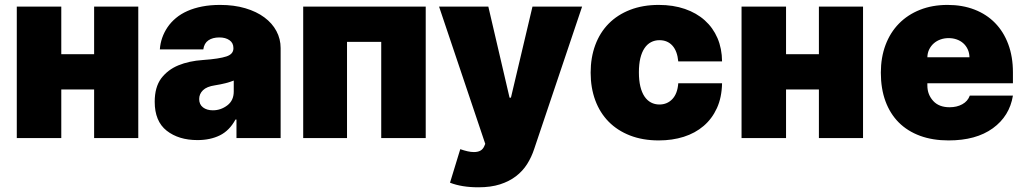

<svg xmlns="http://www.w3.org/2000/svg" viewBox="-20 -573 4254 797"><path d="M234.4 -545.5V-348H370.7V-545.5H554V0H370.7V-201.7H234.4V0H49.7V-545.5Z M648.8 -247.2Q676.5 -283.7 720.5 -301.8Q764.6 -320 822.4 -323.9Q856.9 -326.3 881 -330.1Q905.2 -333.8 920.1 -338.8Q948.9 -348.4 948.9 -372.2V-373.6Q948.9 -394.9 932.5 -406.2Q916.2 -417.6 890.6 -417.6Q862.6 -417.6 845 -405.5Q827.4 -393.5 823.9 -367.9H643.5Q647 -417.6 675.4 -459.9Q689.6 -480.8 710.2 -498Q730.8 -515.3 758 -527.3Q785.2 -539.4 819.1 -546Q853 -552.6 893.5 -552.6Q952.1 -552.6 998.6 -538.7Q1045.1 -524.9 1077.6 -500.7Q1110.1 -476.6 1127.5 -443.9Q1144.9 -411.2 1144.9 -373.6V0H961.6V-76.7H957.4Q932.5 -30.9 892.8 -11.2Q853 8.5 799.7 8.5Q721.6 8.5 671.9 -30.5Q622.2 -69.6 622.2 -150.6Q622.2 -210.6 648.8 -247.2ZM806.8 -161.9Q806.8 -139.2 822.8 -127.1Q838.8 -115.1 863.6 -115.1Q896.7 -115.1 923.7 -135.7Q950.3 -155.9 950.3 -193.2V-238.6Q935.4 -232.6 916 -227.6Q896.7 -222.7 872.2 -218.8Q838.1 -213.8 822.4 -198.3Q806.8 -182.9 806.8 -161.9Z M1747.2 -545.5V0H1562.5V-399.1H1420.5V0H1238.6V-545.5Z M2007.1 -545.5 2095.2 -167.6H2100.9L2190.3 -545.5H2396.3L2197.4 45.5Q2186.4 79.2 2168 108.3Q2149.5 137.4 2121.6 158.7Q2093.8 180 2055.4 192.3Q2017 204.5 1965.9 204.5Q1896.7 204.5 1848 185.4L1890.6 46.2Q1906.6 51.8 1920.8 55Q1935 58.2 1947.1 58.2Q1963.1 58.2 1973.7 52.6Q1984.4 46.9 1990.1 34.1L1994.3 24.1L1802.6 -545.5Z M2714.5 -552.6Q2774.5 -552.6 2823 -535.9Q2871.4 -519.2 2905.5 -488.6Q2939.6 -458.1 2958.3 -414.8Q2976.9 -371.4 2977.3 -318.2H2795.5Q2791.5 -361.2 2771.1 -383.7Q2750.7 -406.2 2717.3 -406.2Q2698.2 -406.2 2682.4 -397.9Q2666.5 -389.6 2655.4 -373Q2644.2 -356.5 2638.1 -331.5Q2632.1 -306.5 2632.1 -272.7Q2632.1 -239.3 2638.1 -214.1Q2644.2 -188.9 2655.4 -172.4Q2666.5 -155.9 2682.4 -147.5Q2698.2 -139.2 2717.3 -139.2Q2749.6 -139.2 2771 -161.8Q2792.3 -184.3 2795.5 -227.3H2977.3Q2976.2 -168.7 2956 -124.3Q2935.7 -79.9 2900.7 -50.1Q2865.8 -20.2 2818.2 -5.1Q2770.6 9.9 2714.5 9.9Q2648.1 9.9 2595.5 -10.5Q2543 -30.9 2506.6 -67.8Q2470.2 -104.8 2451 -156.6Q2431.8 -208.5 2431.8 -271.3Q2431.8 -334.2 2451 -386Q2470.2 -437.9 2506.6 -474.8Q2543 -511.7 2595.5 -532.1Q2648.1 -552.6 2714.5 -552.6Z M3242.9 -545.5V-348H3379.3V-545.5H3562.5V0H3379.3V-201.7H3242.9V0H3058.2V-545.5Z M3636.4 -271.3Q3636.4 -334.5 3655.9 -386.4Q3675.4 -438.2 3711.6 -475.1Q3747.9 -512.1 3799 -532.3Q3850.1 -552.6 3913.4 -552.6Q3975.1 -552.6 4025.2 -533.2Q4075.3 -513.8 4110.6 -477.6Q4146 -441.4 4165.3 -389.6Q4184.7 -337.7 4184.7 -272.7V-227.3H3829.5V-218.8Q3829.5 -198.5 3835.8 -182.7Q3842 -166.9 3854 -153.8Q3877.8 -127.8 3921.9 -127.8Q3952.1 -127.8 3974.6 -140.3Q3997.2 -152.7 4005.7 -176.1H4184.7Q4170.8 -90.9 4101.2 -40.5Q4031.6 9.9 3917.6 9.9Q3851.6 9.9 3799.4 -9.2Q3747.2 -28.4 3710.9 -64.6Q3674.7 -100.9 3655.5 -153.1Q3636.4 -205.3 3636.4 -271.3ZM3829.5 -335.2H4004.3Q4003.9 -353.7 3997 -368.4Q3990.1 -383.2 3978.5 -393.5Q3967 -403.8 3951.3 -409.3Q3935.7 -414.8 3917.6 -414.8Q3900.2 -414.8 3884.4 -409.3Q3868.6 -403.8 3856.5 -393.3Q3844.5 -382.8 3837.2 -368.1Q3829.9 -353.3 3829.5 -335.2Z"/></svg>

Font: Inter P Black
Style: Regular
Weight: 900
Designer: Rasmus Andersson
Foundry: rsms
Version: Version 3.018;git-588b23468